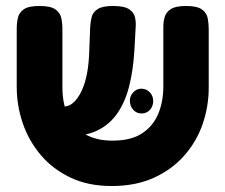

<svg xmlns="http://www.w3.org/2000/svg" viewBox="-20 -605 755 643"><path d="M354 18Q275 18 215.5 -10.5Q156 -39 116 -86.5Q76 -134 56 -193Q36 -252 36 -314V-508Q36 -528 40 -545.5Q44 -563 60 -574Q76 -585 112 -585Q149 -585 165 -574Q181 -563 185 -545.5Q189 -528 189 -507V-314Q189 -257 208 -217Q227 -177 265 -155.5Q303 -134 356 -134Q419 -134 456 -158.5Q493 -183 510 -224Q527 -265 527 -315V-514Q527 -532 531.5 -548Q536 -564 552 -574.5Q568 -585 603 -585Q640 -585 656 -573.5Q672 -562 675.5 -544.5Q679 -527 679 -507V-312Q679 -249 659 -190.5Q639 -132 598 -85Q557 -38 496 -10Q435 18 354 18ZM156 -149 151 -248H192Q211 -248 226 -261.5Q241 -275 253 -300Q265 -325 271.5 -359.5Q278 -394 279 -437L282 -514Q283 -532 287 -548Q291 -564 307 -574.5Q323 -585 359 -585Q396 -585 412.5 -574Q429 -563 432.5 -545.5Q436 -528 434 -508L430 -435Q426 -369 412.5 -316Q399 -263 373 -225.5Q347 -188 307 -168.5Q267 -149 210 -149ZM454 -225Q437 -225 426 -237.5Q415 -250 415 -268Q415 -284 426.5 -296Q438 -308 453 -308Q470 -308 481.5 -296Q493 -284 493 -267Q493 -249 482 -237Q471 -225 454 -225Z"/></svg>

Font: Fredoka Light SemiBold
Style: Regular
Weight: 600
Version: Version 2.001